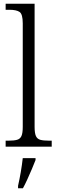

<svg xmlns="http://www.w3.org/2000/svg" viewBox="-20 -780 305 1021"><path d="M10 0V-32H26Q54 -32 70.5 -36.5Q87 -41 94 -56.5Q101 -72 101 -105V-656Q101 -705 84 -716.5Q67 -728 30 -728H10V-760H164V-105Q164 -72 171 -56.5Q178 -41 194.5 -36.5Q211 -32 240 -32H255V0ZM76 208Q84 173 90.5 135Q97 97 101 61H169V71Q161 92 149.5 119Q138 146 125.5 173.5Q113 201 102 221H76Z"/></svg>

Font: Noto Serif Ethiopic SemiCondensed Light
Style: Regular
Weight: 300
Width: 4
Designer: Monotype Design Team
Foundry: Monotype Imaging Inc.
Version: Version 2.102; ttfautohint (v1.8.4.7-5d5b)